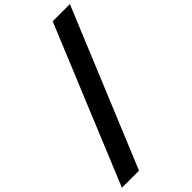

<svg xmlns="http://www.w3.org/2000/svg" viewBox="-411 -1036 1310 1310"><g transform="rotate(-45 243.5 -381.5)"><path d="M-74.2 187 395 -950.2H561L90.8 187Z"/></g></svg>

Font: Poppins
Style: Bold Italic
Weight: 700
Italic angle: -10°
Designer: Ninad Kale (Devanagari), Jonny Pinhorn (Latin)
Foundry: Indian Type Foundry
Version: Version 3.200;PS 1.000;hotconv 16.6.54;makeotf.lib2.5.65590